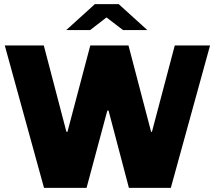

<svg xmlns="http://www.w3.org/2000/svg" viewBox="-20 -905 1036 925"><path d="M191 -686 300 -270H305L415 -686H599L708 -270H712L822 -686H992L803 0H601L503 -372H497L397 0H192L3 -686ZM493 -821 414 -760H299L437 -885H552L690 -760H573Z"/></svg>

Font: Chivo ExtraBold
Style: Regular
Weight: 800
Designer: Hector Gatti
Foundry: Omnibus-Type
Version: Version 1.007